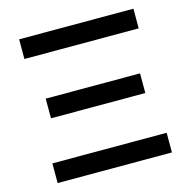

<svg xmlns="http://www.w3.org/2000/svg" viewBox="-106 -824 923 929"><g transform="rotate(-15 356.0 -360.0)"><path d="M70 -621.5V-720H642.5V-621.5ZM120 -311V-409.5H592.5V-311ZM70 0V-98.5H642.5V0Z"/></g></svg>

Font: Vela Sans SemBd
Style: Regular
Weight: 600
Designer: Principal design: Mikhail Sharanda - project Manrope.
Design modification: Ravid Balaliev
Foundry: Mikhail Sharanda
Version: Version 1.001